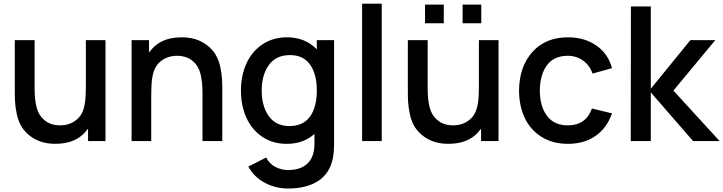

<svg xmlns="http://www.w3.org/2000/svg" viewBox="-20 -786 4030 1070"><path d="M458.5 -562.5H567.9V0H470.7V-68.8L453.1 -47.9Q401.4 9.3 310.5 14.6Q204.6 22.5 136.2 -37.6Q111.3 -59.1 95.7 -88.1Q80.1 -117.2 73 -152.3Q65.9 -187.5 64 -217.8Q62 -248 62.5 -289.6V-562.5H172.9V-293.9Q172.9 -231.9 183.8 -188.2Q194.8 -144.5 225.1 -118.7Q260.7 -85.9 322.8 -87.4Q371.6 -90.3 405.3 -117.7Q440.9 -145 451.2 -201.2Q458.5 -232.4 458.5 -315.4V-316.9Z M1145 -524.9Q1169.9 -503.4 1185.5 -474.4Q1201.2 -445.3 1208.3 -410.2Q1215.3 -375 1217.3 -344.7Q1219.2 -314.5 1218.8 -272.9V0H1108.4V-268.6Q1108.4 -330.6 1097.4 -374.3Q1086.4 -418 1056.2 -443.8Q1020.5 -476.6 958.5 -475.1Q909.7 -472.2 876 -444.8Q840.3 -417.5 830.1 -361.3Q822.8 -330.1 822.8 -247.1V-245.6V0H713.4V-562.5H810.5V-493.7L828.1 -514.6Q879.9 -571.8 970.7 -577.1Q1076.7 -585 1145 -524.9Z M1745.6 -562.5H1841.8V15.6Q1841.8 63 1834.5 98.1Q1816.9 181.6 1752.2 223.1Q1687.5 264.6 1586.4 264.6Q1515.6 264.6 1456.1 232.9Q1396.5 201.2 1363.8 142.6L1463.4 91.8Q1480.5 126 1513.9 143.8Q1547.4 161.6 1586.4 161.6Q1656.7 161.6 1694.8 124Q1732.9 86.4 1732.4 13.7V-39.6Q1671.4 15.6 1577.1 15.6Q1500.5 15.6 1442.1 -23.4Q1383.8 -62.5 1353.3 -129.6Q1322.8 -196.8 1322.8 -281.2Q1322.8 -366.2 1353.8 -433.3Q1384.8 -500.5 1443.4 -539.3Q1502 -578.1 1579.1 -578.1Q1680.2 -578.1 1745.6 -511.2ZM1592.8 -83.5Q1669.9 -83.5 1707.8 -136.7Q1745.6 -189.9 1745.6 -281.2Q1745.6 -373 1708 -426Q1670.4 -479 1595.7 -479Q1518.6 -479 1478.5 -423.8Q1438.5 -368.7 1438.5 -281.2Q1438.5 -193.8 1478 -138.7Q1517.6 -83.5 1592.8 -83.5Z M1998 0H2107.4V-765.6H1998Z M2453.1 -760.3V-656.2H2348.6V-760.3ZM2662.1 -760.3V-656.2H2558.1V-760.3ZM2648.9 -562.5H2758.3V0H2661.1V-68.8L2643.6 -47.9Q2591.8 9.3 2501 14.6Q2395 22.5 2326.7 -37.6Q2301.8 -59.1 2286.1 -88.1Q2270.5 -117.2 2263.4 -152.3Q2256.3 -187.5 2254.4 -217.8Q2252.4 -248 2252.9 -289.6V-562.5H2363.3V-293.9Q2363.3 -231.9 2374.3 -188.2Q2385.3 -144.5 2415.5 -118.7Q2451.2 -85.9 2513.2 -87.4Q2562 -90.3 2595.7 -117.7Q2631.3 -145 2641.6 -201.2Q2648.9 -232.4 2648.9 -315.4V-316.9Z M3390.6 -406.2 3282.2 -376Q3266.1 -422.4 3229 -448.7Q3191.9 -475.1 3144.5 -475.1Q3066.9 -475.1 3028.1 -422.4Q2989.3 -369.6 2988.3 -281.2Q2989.3 -191.4 3029.1 -139.4Q3068.8 -87.4 3144.5 -87.4Q3245.1 -87.4 3278.8 -181.2L3390.6 -154.3Q3362.3 -72.3 3298.6 -28.3Q3234.9 15.6 3144.5 15.6Q3060.1 15.6 2998 -23.2Q2936 -62 2904.5 -128.7Q2873 -195.3 2872.6 -281.2Q2873.5 -414.1 2946.8 -496.1Q3020 -578.1 3145.5 -578.1Q3237.8 -578.1 3303.7 -532Q3369.6 -485.8 3390.6 -406.2Z M3495.1 0 3496.1 -750H3606.9V-291.5L3827.6 -562.5H3966.3L3732.9 -281.2L3990.2 0H3842.3L3606.9 -271V0Z"/></svg>

Font: Manrope3 Semibold
Style: Regular
Weight: 600
Width: 4
Designer: Mikhail Sharanda
Foundry: Mikhail Sharanda
Version: Version 3.000;PS 003.000;hotconv 1.0.88;makeotf.lib2.5.64775